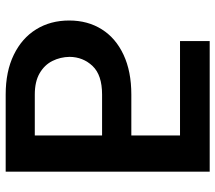

<svg xmlns="http://www.w3.org/2000/svg" viewBox="-61 -697 758 676"><g transform="rotate(90 318.0 -359.0)"><path d="M584.5 0H313Q231.4 0 172.9 -28.6Q114.3 -57.1 83.3 -107.4Q52.2 -157.7 52.2 -223.6Q52.2 -289.1 83.3 -338.4Q114.3 -387.7 172.9 -415Q231.4 -442.4 313 -442.4H457V-613.8H124.5V-718.3H584.5ZM457 -102.5V-339.4H313Q244.1 -339.4 212.4 -305.9Q180.7 -272.5 180.2 -225.1Q180.7 -192.4 194.6 -164.6Q208.5 -136.7 237.8 -119.6Q267.1 -102.5 313 -102.5Z"/></g></svg>

Font: Inter Cardless Tabular Medium
Style: Regular
Weight: 500
Designer: Rasmus Andersson
Foundry: rsms
Version: Version 4.000;git-4fc901f